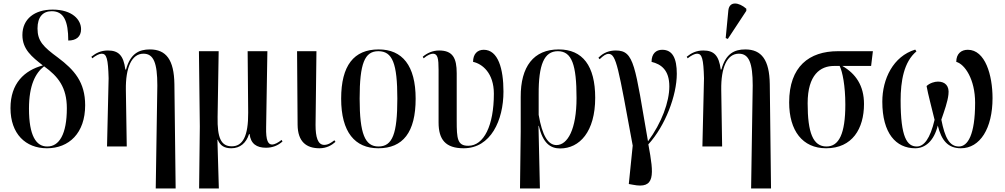

<svg xmlns="http://www.w3.org/2000/svg" viewBox="-20 -824 5652 1080"><path d="M244 10C368 10 459 -75 459 -232C459 -362 398 -431 306 -500C223 -561 191 -593 191 -664C191 -728 221 -761 271 -761C339 -761 364 -705 364 -596C408 -596 436 -617 436 -660C436 -712 388 -770 276 -770C175 -770 106 -718 106 -627C106 -546 160 -504 221 -456C117 -428 39 -355 39 -216C39 -71 124 10 244 10ZM245 0C183 0 143 -61 143 -213C143 -345 180 -414 228 -451C307 -394 356 -333 356 -215C356 -69 313 1 245 0Z M856 236H968L961 -351C959 -487 915 -546 823 -546C763 -546 713 -523 689 -433H685C675 -513 646 -540 587 -540C548 -540 520 -526 494 -505L499 -496C519 -512 539 -522 552 -522C580 -522 588 -493 591 -384L582 0H693L688 -318C686 -443 720 -522 787 -522C844 -522 865 -470 865 -343Z M1100 236H1211L1203 -38H1205C1219 -4 1243 10 1281 10C1331 10 1365 -20 1381 -70H1384C1390 -15 1424 7 1476 7C1513 7 1543 -5 1569 -28L1564 -37C1544 -21 1524 -11 1511 -11C1489 -11 1475 -31 1477 -109L1484 -536H1373L1376 -191C1377 -57 1345 -1 1284 -1C1223 -1 1202 -49 1204 -166L1210 -536H1099L1104 -112Z M1777 10C1817 10 1846 -7 1867 -26L1861 -35C1844 -22 1826 -9 1804 -9C1767 -9 1755 -54 1755 -121L1760 -536H1651L1654 -122C1655 -27 1703 10 1777 10Z M2108 10C2246 10 2318 -79 2318 -269C2318 -455 2243 -546 2110 -546C1970 -546 1899 -455 1899 -269C1899 -80 1977 10 2108 10ZM2109 0C2033 0 2003 -71 2003 -269C2003 -467 2031 -536 2108 -536C2188 -536 2215 -467 2215 -269C2215 -72 2188 0 2109 0Z M2588 10C2741 10 2812 -148 2812 -309C2812 -437 2782 -544 2701 -544C2665 -544 2641 -520 2641 -476C2693 -465 2758 -413 2758 -297C2758 -118 2702 -4 2614 -4C2553 -4 2549 -43 2549 -145V-412C2549 -497 2527 -540 2450 -540C2413 -540 2382 -525 2358 -505L2363 -496C2385 -515 2404 -522 2416 -522C2442 -521 2447 -496 2447 -431V-135C2447 -39 2486 10 2588 10Z M2905 236H3017L3009 -116H3011C3034 -17 3077 11 3131 11C3240 11 3328 -83 3328 -274C3328 -454 3257 -546 3123 -546C2982 -546 2908 -450 2909 -278V-84ZM3110 -8C3063 -8 3030 -61 3010 -178V-293C3009 -461 3041 -536 3118 -536C3197 -536 3223 -459 3223 -273C3223 -97 3173 -8 3110 -8Z M3539 215C3667 241 3659 161 3627 -12C3722 -116 3787 -287 3787 -409C3787 -496 3763 -544 3705 -544C3670 -544 3645 -522 3645 -476C3699 -463 3745 -430 3745 -338C3745 -251 3702 -133 3625 -29C3551 -455 3549 -540 3444 -540C3407 -540 3374 -528 3346 -499L3353 -491C3375 -512 3389 -521 3403 -521C3447 -521 3458 -444 3539 -5L3517 211Z M4074 -605 4178 -763V-775C4136 -812 4083 -819 4077 -766L4062 -610ZM4205 236H4317L4310 -351C4308 -487 4264 -546 4172 -546C4112 -546 4062 -523 4038 -433H4034C4024 -513 3995 -540 3936 -540C3897 -540 3869 -526 3843 -505L3848 -496C3868 -512 3888 -522 3901 -522C3929 -522 3937 -493 3940 -384L3931 0H4042L4037 -318C4035 -443 4069 -522 4136 -522C4193 -522 4214 -470 4214 -343Z M4627 10C4774 10 4840 -100 4840 -239C4840 -343 4793 -410 4718 -453H4880L4890 -536H4693C4532 -536 4419 -450 4419 -248C4419 -89 4494 10 4627 10ZM4629 0C4553 0 4523 -78 4523 -243C4523 -404 4595 -453 4671 -453H4703C4719 -421 4735 -341 4735 -236C4735 -71 4699 0 4629 0Z M5128 10C5185 10 5234 -32 5255 -118C5276 -32 5314 10 5385 10C5493 10 5563 -102 5563 -272C5563 -401 5522 -544 5424 -544C5387 -544 5359 -522 5359 -476C5407 -463 5465 -378 5465 -246C5465 -64 5423 0 5374 0C5321 0 5295 -49 5275 -151C5292 -200 5311 -253 5315 -293C5321 -340 5297 -365 5256 -365C5237 -365 5210 -357 5192 -340C5201 -290 5218 -230 5237 -150C5212 -43 5177 0 5137 0C5082 0 5046 -52 5046 -259C5046 -367 5064 -476 5135 -535L5128 -545C5004 -507 4943 -380 4943 -252C4943 -74 5020 10 5128 10Z"/></svg>

Font: Noto Serif Display Condensed Medium
Style: Regular
Weight: 500
Width: 3
Designer: Monotype Design Team
Foundry: Monotype Imaging Inc.
Version: Version 2.009